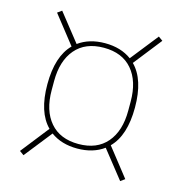

<svg xmlns="http://www.w3.org/2000/svg" viewBox="-93 -736 737 775"><g transform="rotate(15 275.0 -349.0)"><path d="M275 -129Q209 -129 164 -162L73 -47L55 -60L147 -177Q92 -232 92 -349Q92 -466 147 -521L55 -638L73 -651L164 -536Q209 -569 275 -569Q341 -569 386 -536L477 -651L495 -638L403 -521Q458 -466 458 -349Q458 -232 403 -177L495 -60L477 -47L386 -162Q341 -129 275 -129ZM275 -148Q352 -148 393.5 -196.5Q435 -245 435 -330V-368Q435 -453 393.5 -501.5Q352 -550 275 -550Q198 -550 156.5 -501.5Q115 -453 115 -368V-330Q115 -245 156.5 -196.5Q198 -148 275 -148Z"/></g></svg>

Font: IBM Plex Sans Condensed Thin
Style: Regular
Weight: 100
Width: 3
Designer: Mike Abbink, Paul van der Laan, Pieter van Rosmalen
Foundry: Bold Monday
Version: Version 1.3